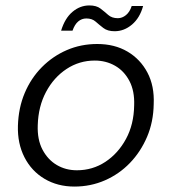

<svg xmlns="http://www.w3.org/2000/svg" viewBox="-20 -675 632 707"><path d="M254 12Q192 12 144 -16.5Q96 -45 70 -96Q44 -147 46 -212Q48 -278 71 -332.5Q94 -387 134 -427.5Q174 -468 226 -490.5Q278 -513 338 -513Q402 -513 449.5 -485Q497 -457 523 -407.5Q549 -358 546 -292Q545 -226 521.5 -171Q498 -116 458.5 -75Q419 -34 366.5 -11Q314 12 254 12ZM263 -48Q321 -48 368 -79Q415 -110 444 -163.5Q473 -217 474 -287Q476 -340 456.5 -377Q437 -414 403.5 -433Q370 -452 329 -452Q272 -452 225 -421Q178 -390 149.5 -336.5Q121 -283 119 -214Q117 -161 136.5 -124Q156 -87 189 -67.5Q222 -48 263 -48ZM205 -562Q219 -608 247 -631.5Q275 -655 309 -655Q335 -655 350 -643.5Q365 -632 378.5 -620Q392 -608 414 -608Q430 -608 444 -619.5Q458 -631 465 -653H507Q495 -609 466 -584.5Q437 -560 402 -560Q376 -560 360.5 -572Q345 -584 332 -595.5Q319 -607 298 -607Q281 -607 268 -596Q255 -585 247 -562Z"/></svg>

Font: DM Sans 18pt Light
Style: Italic
Weight: 300
Italic angle: -10°
Designer: Colophon Foundry, Jonny Pinhorn
Foundry: Colophon Foundry
Version: Version 4.004;gftools[0.9.30]